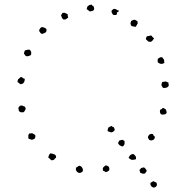

<svg xmlns="http://www.w3.org/2000/svg" viewBox="-20 -758 842 867"><path d="M391.6 -738.3Q395.5 -733.4 403.3 -728.5Q403.3 -725.6 404.3 -723.1Q405.3 -720.7 405.3 -717.8Q404.3 -710.9 398.4 -709Q392.6 -707 385.7 -706.1Q377 -712.9 375 -714.4Q373 -715.8 371.1 -716.8Q374 -723.6 373.5 -725.1Q373 -726.6 374 -727.5Q382.8 -736.3 386.2 -735.8Q389.6 -735.4 391.6 -738.3ZM516.6 -710.9Q513.7 -700.2 511.7 -702.6Q509.8 -705.1 507.8 -702.1Q509.8 -691.4 502.9 -690.4Q496.1 -689.5 490.2 -691.4Q487.3 -696.3 484.9 -700.7Q482.4 -705.1 484.4 -710.9Q492.2 -716.8 493.2 -717.8Q502.9 -718.8 509.8 -711.9ZM286.1 -693.4Q285.2 -689.5 286.1 -686Q287.1 -682.6 288.1 -678.7Q283.2 -675.8 279.3 -672.4Q275.4 -668.9 266.6 -669.9Q261.7 -675.8 259.8 -676.8Q257.8 -677.7 259.8 -678.7Q253.9 -689.5 256.8 -691.4Q259.8 -693.4 260.7 -698.2Q268.6 -702.1 274.4 -699.2Q280.3 -696.3 286.1 -693.4ZM592.8 -636.7Q585 -638.7 578.6 -639.2Q572.3 -639.6 570.3 -647.5Q568.4 -651.4 569.8 -654.8Q571.3 -658.2 572.3 -663.1Q585 -670.9 590.8 -668Q596.7 -665 600.6 -662.1Q602.5 -652.3 601.6 -651.4Q600.6 -650.4 599.6 -648.4Q594.7 -638.7 594.2 -638.7Q593.8 -638.7 592.8 -636.7ZM171.9 -635.7Q182.6 -632.8 187 -629.4Q191.4 -626 189.5 -619.1Q189.5 -614.3 187 -612.3Q184.6 -610.4 179.7 -608.4Q171.9 -604.5 168.9 -605Q166 -605.5 161.1 -611.3Q158.2 -615.2 157.2 -617.7Q156.2 -620.1 158.2 -625Q160.2 -629.9 166 -634.8ZM675.8 -585.9Q670.9 -576.2 667.5 -573.7Q664.1 -571.3 662.1 -569.3Q657.2 -568.4 654.8 -569.8Q652.3 -571.3 648.4 -570.3Q646.5 -575.2 642.6 -577.1Q638.7 -579.1 638.7 -584Q642.6 -594.7 643.6 -594.2Q644.5 -593.8 646.5 -594.7Q659.2 -596.7 660.6 -597.7Q662.1 -598.6 664.1 -596.7Q667 -593.8 668.9 -590.8Q670.9 -587.9 675.8 -585.9ZM87.9 -515.6Q89.8 -526.4 92.8 -530.3Q105.5 -534.2 108.4 -533.7Q111.3 -533.2 115.2 -533.2Q122.1 -523.4 121.1 -519Q120.1 -514.6 120.1 -509.8Q109.4 -503.9 104.5 -503.9Q99.6 -503.9 95.7 -504.9Q94.7 -508.8 92.3 -510.7Q89.8 -512.7 87.9 -515.6ZM722.7 -475.6Q717.8 -468.8 706.1 -469.7Q701.2 -470.7 698.2 -472.7Q695.3 -474.6 692.4 -476.6Q692.4 -482.4 691.9 -484.9Q691.4 -487.3 692.4 -492.2Q697.3 -495.1 701.2 -498Q705.1 -501 712.9 -499Q721.7 -488.3 721.2 -484.4Q720.7 -480.5 722.7 -475.6ZM91.8 -402.3Q91.8 -377.9 71.3 -377.9Q64.5 -384.8 62.5 -385.3Q60.5 -385.7 59.6 -387.7Q58.6 -390.6 59.6 -393.1Q60.5 -395.5 61.5 -399.4Q69.3 -406.2 71.3 -408.2Q73.2 -410.2 76.2 -410.2Q80.1 -409.2 83.5 -405.8Q86.9 -402.3 91.8 -402.3ZM740.2 -385.7Q741.2 -382.8 741.2 -378.4Q741.2 -374 742.2 -371.1Q735.4 -358.4 715.8 -361.3Q708 -372.1 709 -376Q710 -379.9 711.9 -386.7Q714.8 -388.7 719.7 -388.7Q724.6 -388.7 728.5 -390.6Q733.4 -386.7 740.2 -385.7ZM70.3 -281.2Q73.2 -280.3 76.2 -281.2Q79.1 -282.2 81.1 -281.2Q83 -279.3 86.9 -278.3Q90.8 -277.3 92.8 -275.4Q96.7 -269.5 95.7 -264.6Q89.8 -254.9 88.9 -253.4Q87.9 -252 85.9 -251Q74.2 -250 70.8 -252.4Q67.4 -254.9 65.4 -256.8Q61.5 -271.5 64.5 -273.9Q67.4 -276.4 70.3 -281.2ZM728.5 -264.6Q730.5 -258.8 731.9 -254.9Q733.4 -251 731.4 -246.1Q722.7 -237.3 706.1 -242.2Q704.1 -247.1 702.6 -250.5Q701.2 -253.9 703.1 -261.7Q705.1 -263.7 708.5 -264.6Q711.9 -265.6 712.9 -269.5Q718.8 -271.5 721.2 -268.6Q723.6 -265.6 728.5 -264.6ZM679.7 -139.6Q677.7 -128.9 672.9 -127Q666 -123 660.6 -124Q655.3 -125 653.3 -127Q648.4 -135.7 647.5 -137.7Q650.4 -148.4 657.7 -151.9Q665 -155.3 671.9 -151.4Q671.9 -146.5 674.8 -144.5Q677.7 -142.6 679.7 -139.6ZM113.3 -156.2Q117.2 -154.3 120.6 -155.8Q124 -157.2 126 -156.2Q131.8 -152.3 134.3 -151.4Q136.7 -150.4 138.7 -148.4Q140.6 -141.6 139.6 -138.7Q138.7 -135.7 135.7 -130.9L125 -127Q119.1 -127 116.7 -129.4Q114.3 -131.8 110.4 -129.9Q106.4 -137.7 107.9 -140.6Q109.4 -143.6 107.4 -147.5ZM224.6 -37.1Q221.7 -36.1 218.3 -34.7Q214.8 -33.2 210.9 -35.2Q203.1 -43.9 198.2 -45.9Q199.2 -57.6 207 -65.4Q214.8 -65.4 224.1 -61.5Q233.4 -57.6 233.4 -49.8Q233.4 -44.9 230 -43.5Q226.6 -42 224.6 -37.1ZM593.8 -39.1Q583 -36.1 578.6 -36.1Q574.2 -36.1 572.3 -37.1Q570.3 -38.1 566.9 -40.5Q563.5 -43 560.5 -44.9Q565.4 -55.7 568.4 -57.6Q578.1 -64.5 584 -61.5Q592.8 -53.7 593.8 -48.8Q594.7 -43.9 593.8 -39.1ZM458 19.5Q453.1 15.6 445.3 12.7Q445.3 9.8 444.3 6.8Q443.4 3.9 445.3 -1Q454.1 -9.8 455.1 -10.3Q456.1 -10.7 460 -10.7Q463.9 -10.7 465.3 -8.8Q466.8 -6.8 470.7 -5.9Q472.7 -2.9 473.6 2Q474.6 6.8 472.7 11.7Q467.8 16.6 458 19.5ZM322.3 -1Q327.1 -2 330.1 -4.9Q333 -7.8 337.9 -9.8Q348.6 -7.8 353 2.9Q357.4 13.7 349.6 19.5Q341.8 22.5 341.3 22.9Q340.8 23.4 335.9 22.5Q329.1 20.5 325.2 14.6Q321.3 6.8 322.8 4.4Q324.2 2 322.3 -1ZM495.1 -182.6Q495.1 -178.7 497.1 -176.3Q499 -173.8 497.1 -168.9Q489.3 -160.2 481.4 -160.2Q467.8 -164.1 465.8 -167Q465.8 -172.9 468.8 -180.7Q470.7 -183.6 474.6 -185.1Q478.5 -186.5 483.4 -189.5Q485.4 -186.5 488.3 -185.5Q491.2 -184.6 495.1 -182.6ZM536.1 -97.7Q531.2 -95.7 527.8 -98.1Q524.4 -100.6 519.5 -102.5Q512.7 -110.4 512.7 -112.3Q516.6 -117.2 516.6 -119.1Q516.6 -121.1 518.6 -123Q523.4 -125 531.2 -127Q534.2 -126 536.6 -124.5Q539.1 -123 542 -122.1Q543.9 -108.4 541 -104.5Q538.1 -100.6 536.1 -97.7ZM642.6 13.7Q636.7 21.5 636.2 23.4Q635.7 25.4 633.8 25.4Q628.9 27.3 623.5 25.9Q618.2 24.4 613.3 22.5Q613.3 17.6 609.4 9.8Q612.3 7.8 613.8 5.4Q615.2 2.9 617.2 1Q622.1 0 625.5 -1.5Q628.9 -2.9 633.8 0Q637.7 4.9 639.6 7.3Q641.6 9.8 642.6 13.7ZM685.5 65.4Q691.4 76.2 686.5 82Q682.6 88.9 671.9 88.9Q657.2 82 659.2 68.4Q661.1 66.4 664.6 64.5Q668 62.5 671.9 60.5Q675.8 60.5 678.2 63Q680.7 65.4 685.5 65.4Z"/></svg>

Font: Codystar
Style: Light
Weight: 300
Version: Version 1.000